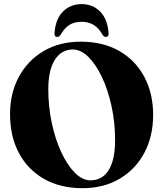

<svg xmlns="http://www.w3.org/2000/svg" viewBox="-20 -922 813 956"><path d="M382 -714.5Q492.5 -714.5 573.2 -668.5Q654 -622.5 698.2 -540Q742.5 -457.5 742.5 -349.5Q742.5 -243.5 698.8 -161.2Q655 -79 575.8 -32Q496.5 15 390 15Q280.5 15 199.5 -31Q118.5 -77 74.2 -160Q30 -243 30 -354Q30 -458 74 -539.5Q118 -621 197.2 -667.8Q276.5 -714.5 382 -714.5ZM553 -225Q553 -312 535.5 -392.8Q518 -473.5 488 -537.2Q458 -601 420.5 -638.2Q383 -675.5 342.5 -675.5Q286 -675.5 253.2 -624.5Q220.5 -573.5 220.5 -478Q220.5 -390 238 -308.8Q255.5 -227.5 285.5 -163.2Q315.5 -99 353 -61.5Q390.5 -24 430.5 -24Q489 -24 521 -74.8Q553 -125.5 553 -225ZM386.5 -813.5Q349 -813.5 324.5 -797.2Q300 -781 282 -749Q274 -738 265.5 -738Q249.5 -738 251.5 -758.5Q257 -828.5 294 -865Q331 -901.5 386.5 -901.5Q441 -901.5 478 -865Q515 -828.5 520.5 -758.5Q522.5 -738 506.5 -738Q498 -738 490.5 -749Q471.5 -783 446 -798.2Q420.5 -813.5 386.5 -813.5Z"/></svg>

Font: Fraunces 72pt
Style: Bold
Weight: 700
Version: Version 1.000;[b76b70a41]